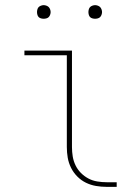

<svg xmlns="http://www.w3.org/2000/svg" viewBox="-20 -727 540 747"><path d="M395 0Q374 0 353.5 -3.5Q333 -7 314.5 -16Q296 -25 281 -40Q266 -55 256.5 -74Q247 -93 243.5 -113.5Q240 -134 240 -155V-512H75V-530H260V-155Q260 -136 263 -118Q266 -100 274 -83.5Q282 -67 295 -54Q308 -41 324 -32.5Q340 -24 358.5 -21Q377 -18 395 -18H434V0ZM350 -654Q345 -654 339.5 -655.5Q334 -657 330.5 -660.5Q327 -664 325.5 -669.5Q324 -675 324 -680Q324 -685 325.5 -690.5Q327 -696 330.5 -699.5Q334 -703 339.5 -705Q345 -707 350 -707Q355 -707 360.5 -705Q366 -703 369.5 -699.5Q373 -696 375 -690.5Q377 -685 377 -680Q377 -675 375 -669.5Q373 -664 369.5 -660.5Q366 -657 360.5 -655.5Q355 -654 350 -654ZM150 -654Q145 -654 139.5 -655.5Q134 -657 130.5 -660.5Q127 -664 125.5 -669.5Q124 -675 124 -680Q124 -685 125.5 -690.5Q127 -696 130.5 -699.5Q134 -703 139.5 -705Q145 -707 150 -707Q155 -707 160.5 -705Q166 -703 169.5 -699.5Q173 -696 175 -690.5Q177 -685 177 -680Q177 -675 175 -669.5Q173 -664 169.5 -660.5Q166 -657 160.5 -655.5Q155 -654 150 -654Z"/></svg>

Font: Iosevka Slab Thin
Style: Regular
Weight: 100
Monospace: yes
Designer: Belleve Invis
Foundry: Belleve Invis
Version: Version 11.1.0; ttfautohint (v1.8.3)